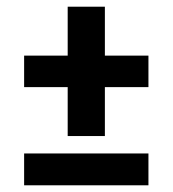

<svg xmlns="http://www.w3.org/2000/svg" viewBox="-20 -553 515 573"><path d="M182 -147V-293H52V-387H182V-533H293V-387H423V-293H293V-147ZM52 0V-95H423V0Z"/></svg>

Font: Iosevka QP
Style: Bold
Weight: 700
Designer: Belleve Invis
Foundry: Belleve Invis
Version: Version 20.0.0; ttfautohint (v1.8.4)